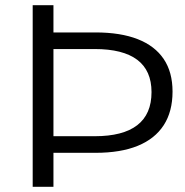

<svg xmlns="http://www.w3.org/2000/svg" viewBox="-20 -720 712 740"><path d="M348 -595Q445 -595 511 -569Q577 -543 611 -492.5Q645 -442 645 -367Q645 -290 611 -237.5Q577 -185 511 -158Q445 -131 348 -131H179V-195H345Q454 -195 509 -237.5Q564 -280 564 -365Q564 -448 509 -489.5Q454 -531 345 -531H178L167 -595ZM106 -700H186V0H106Z"/></svg>

Font: Alexandria Light
Style: Regular
Weight: 300
Designer: Mohamed Gaber
Foundry: Kief Type Foundry
Version: Version 5.100